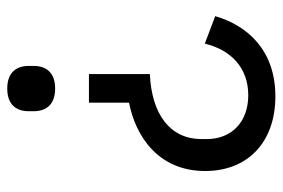

<svg xmlns="http://www.w3.org/2000/svg" viewBox="-142 -608 762 517"><g transform="rotate(90 238.5 -349.0)"><path d="M256 -208V-316C344 -333 440 -393 440 -521C440 -636 362 -710 239 -710C114 -710 48 -634 23 -548L97 -520C113 -587 159 -637 236 -637C307 -637 354 -593 354 -525V-511C354 -427 288 -377 179 -372V-208ZM218 12C260 12 279 -11 279 -46V-59C279 -94 260 -117 218 -117C176 -117 157 -94 157 -59V-46C157 -11 176 12 218 12Z"/></g></svg>

Font: IBM Plex Thai Looped
Style: Regular
Weight: 400
Designer: Mike Abbink, Paul van der Laan, Pieter van Rosmalen, Ben Mitchell, Mark Frömberg
Foundry: Bold Monday
Version: Version 1.0